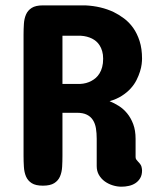

<svg xmlns="http://www.w3.org/2000/svg" viewBox="-20 -704 598 728"><path d="M69.3 -572.3Q69.3 -593.3 70.6 -613.3Q71.8 -633.3 78.6 -648.9Q85.4 -664.6 100.3 -674.1Q115.2 -683.6 142.6 -683.6H303.7Q363.8 -680.7 411.1 -658.2Q431.2 -648.4 450.4 -634Q469.7 -619.6 484.9 -598.4Q500 -577.1 509.3 -548.3Q518.6 -519.5 518.6 -481.4Q518.6 -473.6 517.1 -460.7Q515.6 -447.8 510.7 -432.4Q505.9 -417 497.6 -400.4Q489.3 -383.8 475.6 -368.7Q461.9 -353.5 442.1 -340.8Q422.4 -328.1 395.5 -320.3Q412.6 -313.5 430.2 -302.5Q447.8 -291.5 461.9 -274.4Q476.1 -257.3 485.1 -233.4Q494.1 -209.5 494.1 -177.7V-108.4Q494.1 -102.5 497.1 -98.6Q500 -94.7 502.9 -91.8Q514.6 -80.1 516.6 -71.5Q518.6 -63 518.6 -57.6Q518.6 -40.5 511.7 -28.8Q504.9 -17.1 493.9 -9.8Q482.9 -2.4 469 0.7Q455.1 3.9 440.4 3.9Q424.3 3.9 407.7 -1.2Q391.1 -6.3 377.4 -16.1Q363.8 -25.9 355.2 -40.5Q346.7 -55.2 346.7 -74.2V-177.7Q346.7 -199.2 343.8 -217.3Q340.8 -235.4 332.5 -248.5Q324.2 -261.7 309.6 -269Q294.9 -276.4 271.5 -276.4H216.8V-113.3Q216.8 -91.8 215.6 -71.3Q214.4 -50.8 207.5 -34.9Q200.7 -19 185.5 -9.5Q170.4 0 142.6 0Q115.2 0 100.3 -9.5Q85.4 -19 78.6 -34.9Q71.8 -50.8 70.6 -71.3Q69.3 -91.8 69.3 -113.3ZM283.2 -385.7Q307.6 -386.7 327.1 -397.5Q335.4 -401.9 343.3 -408.7Q351.1 -415.5 357.4 -425.8Q363.8 -436 367.4 -449.7Q371.1 -463.4 371.1 -481.4Q371.1 -497.6 367.4 -510Q363.8 -522.5 357.9 -531.7Q352.1 -541 344.5 -547.4Q336.9 -553.7 329.1 -557.6Q310.5 -566.9 287.1 -568.4H216.8V-385.7Z"/></svg>

Font: Concert One
Style: Regular
Weight: 400
Version: Version 1.003